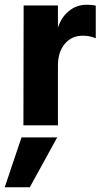

<svg xmlns="http://www.w3.org/2000/svg" viewBox="-40 -530 430 812"><path d="M205 0H59L60 -507H205V-413Q219 -457 251.5 -483.5Q284 -510 327 -510Q351 -510 365 -506V-368Q341 -379 310 -379Q263 -379 234 -344.5Q205 -310 205 -253ZM86 262H-20L51 51H202Z"/></svg>

Font: Hind Colombo
Style: Bold
Weight: 700
Designer: Jyotish Sonowal, Aditi Pimprikar
Foundry: Indian Type Foundry
Version: Version 1.000;PS 1.0;hotconv 1.0.86;makeotf.lib2.5.63406; tt